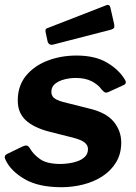

<svg xmlns="http://www.w3.org/2000/svg" viewBox="-20 -772 570 802"><path d="M237.4 10Q140.1 10 81.9 -24.4Q23.6 -58.7 2.3 -105.9Q-5 -121.4 9.3 -128.7L74.3 -160.2Q84.5 -165.1 91.6 -163.9Q98.7 -162.8 104.7 -152.6Q119.7 -126.5 148.2 -106.8Q176.6 -87.1 232.9 -87.1Q246.3 -87.1 265.7 -89.6Q285.2 -92 303.5 -98.4Q321.9 -104.8 334.7 -117.1Q347.5 -129.5 347.5 -149.7Q347.5 -165.2 333.7 -176.5Q319.9 -187.9 285.6 -196.8L186.6 -221.8Q120.4 -239 87.3 -270Q54.2 -301 54.2 -351.8Q54.2 -413.7 88.6 -455.6Q123 -497.4 178.9 -518.7Q234.7 -540 299.4 -540Q377.8 -540 428 -509.9Q478.2 -479.9 502.3 -438.2Q505.8 -433 505.5 -427.1Q505.2 -421.2 497.2 -417L431.3 -386.9Q423.6 -383.8 418.6 -385.9Q413.6 -387.9 403.8 -398.8Q389.8 -418.8 362.9 -432.6Q336.1 -446.4 296.4 -446.4Q273.1 -446.4 249.4 -440.5Q225.7 -434.5 210.1 -421.9Q194.5 -409.2 194.5 -388.4Q194.5 -374.3 203.8 -364.6Q213.1 -354.9 241.8 -346.5L352.2 -318.7Q423.6 -302 455 -263.7Q486.4 -225.3 486.4 -176.7Q486.4 -128.8 464.6 -93.5Q442.9 -58.1 407 -35.1Q371.2 -12.1 326.8 -1.1Q282.5 10 237.4 10ZM441.7 -737.7 456.9 -670.8Q458.6 -661.8 456.6 -656.5Q454.5 -651.1 442.1 -647.7L201.9 -585.7Q191.5 -583.2 185.7 -588Q179.8 -592.7 178.4 -600.9L170.8 -635.9Q167.7 -650.3 175.3 -653.4L424.4 -750.3Q430 -752.7 434.7 -750.5Q439.5 -748.3 441.7 -737.7Z"/></svg>

Font: Libre Franklin Thin
Style: Italic
Weight: 100
Italic angle: -8°
Designer: Pablo Impallari, Rodrigo Fuenzalida, Nhung Nguyen
Foundry: Impallari Type
Version: Version 3.000